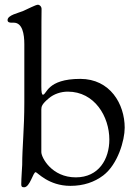

<svg xmlns="http://www.w3.org/2000/svg" viewBox="-20 -776 587 813"><path d="M12 -691C12 -682 20 -680 28 -680H38C75 -680 83 -632 83 -589V-342C83 -229 74 -154 74 -78C74 -72 70 -20 70 4C70 13 72 17 82 17C107 17 120 -47 131 -47C138 -47 185 11 278 11C334 11 380 -5 417 -33C479 -80 508 -182 508 -235C508 -336 446 -442 320 -442C178 -442 178 -375 162 -375C157 -375 155 -385 155 -411C155 -743 156 -702 156 -738C156 -749 147 -756 141 -756C131 -756 98 -738 77 -729C58 -721 12 -712 12 -691ZM155 -132V-313C155 -325 158 -336 187 -360C208 -378 238 -388 267 -388C381 -388 443 -282 443 -185C443 -102 398 -25 301 -25C199 -25 155 -109 155 -132Z"/></svg>

Font: OFL Sorts Mill Goudy
Style: Regular
Weight: 500
Version: Version 003.000